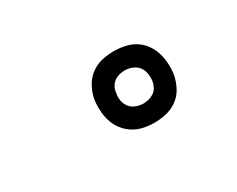

<svg xmlns="http://www.w3.org/2000/svg" viewBox="-48 -943 695 564"><g transform="rotate(-30 300.0 -661.0)"><path d="M353 -540Q334 -540 315.5 -544Q297 -548 281.5 -558Q266 -568 255 -582.5Q244 -597 238.5 -614.5Q233 -632 232 -651.5Q231 -671 234 -690Q238 -710 248.5 -729Q259 -748 276 -760.5Q293 -773 313 -777.5Q333 -782 353 -782Q372 -782 391 -778Q410 -774 425.5 -764Q441 -754 451.5 -739.5Q462 -725 467.5 -707.5Q473 -690 474 -670.5Q475 -651 472 -632Q468 -612 458 -593Q448 -574 430.5 -561.5Q413 -549 393 -544.5Q373 -540 353 -540ZM353 -605Q362 -605 371.5 -607.5Q381 -610 389 -615.5Q397 -621 401.5 -629.5Q406 -638 408 -647Q410 -661 408 -674Q406 -687 398.5 -697Q391 -707 378.5 -712Q366 -717 353 -717Q344 -717 334.5 -714.5Q325 -712 317.5 -706.5Q310 -701 305 -692.5Q300 -684 299 -674Q296 -661 298 -648Q300 -635 307.5 -625Q315 -615 327.5 -610Q340 -605 353 -605Z"/></g></svg>

Font: Iosevka Slab LtExObl
Style: Regular
Weight: 300
Width: 7
Italic angle: -9°
Monospace: yes
Designer: Belleve Invis
Foundry: Belleve Invis
Version: Version 11.1.0; ttfautohint (v1.8.3)